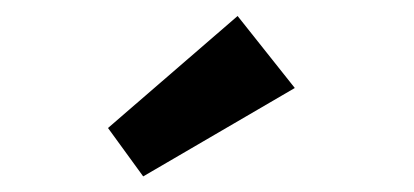

<svg xmlns="http://www.w3.org/2000/svg" viewBox="-20 -691 518 240"><path d="M159 -470.5 115 -531 277 -671 348.5 -581Z"/></svg>

Font: League Spartan
Style: Bold
Weight: 700
Foundry: The League of Moveable Type
Version: Version 2.002